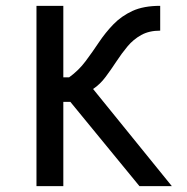

<svg xmlns="http://www.w3.org/2000/svg" viewBox="-20 -638 640 658"><path d="M105 0V-618H197V-373H217Q250 -397 273.5 -428.5Q297 -460 319 -493Q341 -526 368.5 -554.5Q396 -583 434 -600.5Q472 -618 529 -618V-533Q491 -533 464 -518Q437 -503 417 -479Q397 -455 379 -427.5Q361 -400 342 -374.5Q323 -349 299 -333L569 0H458L221 -289H197V0Z"/></svg>

Font: Victor Mono SemiBold
Style: Regular
Weight: 600
Monospace: yes
Designer: Rune Bjørnerås
Version: Version 1.561;gftools[0.9.30]